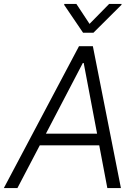

<svg xmlns="http://www.w3.org/2000/svg" viewBox="-37 -964 714 984"><path d="M-17.4 0 367.9 -727.3H438.9L582.7 0H513.1L471.6 -219.1H166.9L52.2 0ZM460.6 -278.8 392 -641H387.4L198.2 -278.8ZM291.9 -938.9 292.6 -943.9H354.4L421.9 -841.6L522.4 -943.9H586.3L585.2 -938.9L441.8 -796.2H388.8Z"/></svg>

Font: Inter P Light
Style: Italic
Weight: 300
Italic angle: 9.39999°
Designer: Rasmus Andersson
Foundry: rsms
Version: Version 3.018;git-588b23468